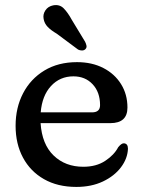

<svg xmlns="http://www.w3.org/2000/svg" viewBox="-20 -725 564 757"><path d="M482.5 -301Q482.5 -239.5 415 -239.5H140Q145.5 -156 191.5 -111.8Q237.5 -67.5 308.5 -67.5Q359.5 -67.5 394.8 -90.8Q430 -114 446 -144.5Q459 -160.5 468.5 -160Q484.5 -159 484.5 -138.5Q483 -100 457 -65.5Q431 -31 385.8 -9.5Q340.5 12 281 12Q207 12 153.2 -18.8Q99.5 -49.5 70.5 -103.8Q41.5 -158 41.5 -229Q41.5 -300.5 71 -357.2Q100.5 -414 155 -447Q209.5 -480 283.5 -480Q342.5 -480 387.2 -457Q432 -434 457.2 -393.5Q482.5 -353 482.5 -301ZM269.5 -424Q216.5 -424 181.2 -386Q146 -348 140.5 -282H343Q374.5 -282 374.5 -310.5Q374.5 -361.5 345.2 -392.8Q316 -424 269.5 -424ZM263 -647 315.5 -560.5Q319.5 -552.5 321 -544.8Q322.5 -537 316.5 -531Q311.5 -526 303.2 -526Q295 -526 288 -529.5L204 -592Q181 -605.5 168 -619Q155 -632.5 152 -650.5Q148.5 -668.5 159 -684.2Q169.5 -700 190 -704Q215 -708.5 231.2 -692Q247.5 -675.5 263 -647Z"/></svg>

Font: Fraunces 9pt S100
Style: Regular
Weight: 400
Version: Version 1.000; ttfautohint (v1.8.3)